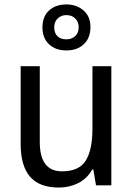

<svg xmlns="http://www.w3.org/2000/svg" viewBox="-20 -834 599 864"><path d="M481 -536V0H412L400 -71H395Q372 -30 332 -10Q292 10 245 10Q157 10 115 -39Q73 -88 73 -186V-536H159V-195Q159 -63 259 -63Q336 -63 366 -111.5Q396 -160 396 -255V-536ZM279 -607Q230 -607 200.5 -635Q171 -663 171 -711Q171 -759 200.5 -786.5Q230 -814 279 -814Q325 -814 356 -787Q387 -760 387 -712Q387 -663 357 -635Q327 -607 279 -607ZM279 -657Q303 -657 318.5 -671.5Q334 -686 334 -711Q334 -736 318.5 -751Q303 -766 279 -766Q255 -766 239.5 -751Q224 -736 224 -711Q224 -686 238 -671.5Q252 -657 279 -657Z"/></svg>

Font: Noto Sans Sinhala SemiCondensed
Style: Regular
Weight: 400
Width: 4
Designer: Jelle Bosma - Monotype Design Team
Foundry: Monotype Imaging Inc.
Version: Version 2.006; ttfautohint (v1.8.4.7-5d5b)